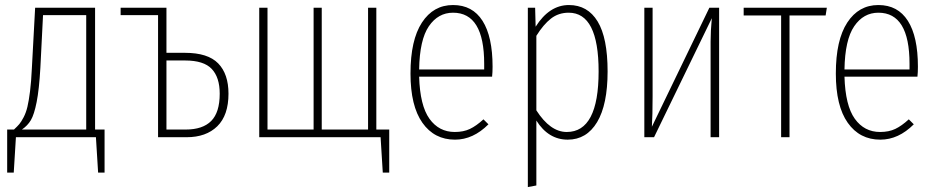

<svg xmlns="http://www.w3.org/2000/svg" viewBox="-20 -551 3756 771"><path d="M361.8 -30.8H399.9V142.1H374L365.2 0H43.9L35.2 142.1H8.8V-30.8H36.1Q49.8 -43.5 57.6 -52.7Q65.4 -62 75 -80.3Q84.5 -98.6 90.1 -122.1Q95.7 -145.5 100.6 -184.3Q105.5 -223.1 107.9 -275.9L121.1 -520H361.8ZM326.2 -30.8V-490.2H152.8L142.1 -278.8Q137.2 -191.9 127.2 -141.4Q117.2 -90.8 104 -68.6Q90.8 -46.4 67.9 -30.8Z M722.7 -338.9Q814.9 -338.9 856.2 -296.4Q897.5 -253.9 897.5 -174.8Q897.5 -87.9 852.5 -43.9Q807.6 0 729.5 0H614.7V-490.2H464.4V-520H648.4V-338.9ZM725.6 -30.8Q793.9 -30.8 828.1 -65.2Q862.3 -99.6 862.3 -174.8Q862.3 -240.2 830.3 -274.2Q798.3 -308.1 723.6 -308.1H648.4V-30.8Z M1491.2 -30.8H1543V142.1H1517.1L1508.3 0H1021V-520H1054.2V-30.8H1239.3V-520H1272V-30.8H1458V-520H1491.2Z M1958 -283.2Q1958 -260.7 1956.1 -243.2H1663.1Q1666.5 -127 1704.6 -74Q1742.7 -21 1806.2 -21Q1841.3 -21 1866.9 -33.2Q1892.6 -45.4 1921.4 -71.8L1941.4 -51.8Q1879.9 9.8 1807.1 9.8Q1724.1 9.8 1676.3 -57.9Q1628.4 -125.5 1628.4 -255.9Q1628.4 -390.1 1674.3 -460.4Q1720.2 -530.8 1799.3 -530.8Q1877.4 -530.8 1917.7 -467.3Q1958 -403.8 1958 -283.2ZM1924.3 -272V-294.9Q1924.3 -500 1799.3 -500Q1739.3 -500 1702.1 -445.6Q1665 -391.1 1663.1 -272Z M2264.6 -530.8Q2339.8 -530.8 2379.9 -464.8Q2419.9 -398.9 2419.9 -264.2Q2419.9 -130.9 2377.7 -60.5Q2335.4 9.8 2259.8 9.8Q2182.1 9.8 2133.8 -66.9V193.8L2099.6 200.2V-520H2128.9L2130.9 -443.8Q2186 -530.8 2264.6 -530.8ZM2255.9 -21Q2383.8 -21 2383.8 -264.2Q2383.8 -500 2263.7 -500Q2222.7 -500 2192.4 -476.3Q2162.1 -452.6 2133.8 -407.2V-107.9Q2189.5 -21 2255.9 -21Z M2867.7 -520V0H2833.5V-383.8Q2833.5 -426.8 2838.4 -478L2606.4 0H2567.4V-520H2600.6V-165Q2600.6 -87.9 2597.7 -42L2828.6 -520Z M3300.3 -520 3295.4 -488.8H3150.4V0H3116.7V-488.8H2966.3V-520Z M3666 -283.2Q3666 -260.7 3664.1 -243.2H3371.1Q3374.5 -127 3412.6 -74Q3450.7 -21 3514.2 -21Q3549.3 -21 3575 -33.2Q3600.6 -45.4 3629.4 -71.8L3649.4 -51.8Q3587.9 9.8 3515.1 9.8Q3432.1 9.8 3384.3 -57.9Q3336.4 -125.5 3336.4 -255.9Q3336.4 -390.1 3382.3 -460.4Q3428.2 -530.8 3507.3 -530.8Q3585.4 -530.8 3625.7 -467.3Q3666 -403.8 3666 -283.2ZM3632.3 -272V-294.9Q3632.3 -500 3507.3 -500Q3447.3 -500 3410.2 -445.6Q3373 -391.1 3371.1 -272Z"/></svg>

Font: Fira Sans Compressed UltraLight
Style: Regular
Weight: 200
Width: 1
Designer: Carrois Corporate & Edenspiekermann AG
Foundry: Carrois Corporate GbR & Edenspiekermann AG
Version: Version 4.203;PS 004.203;hotconv 1.0.88;makeotf.lib2.5.64775